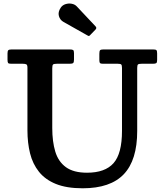

<svg xmlns="http://www.w3.org/2000/svg" viewBox="-20 -1023 908 1060"><path d="M630.5 -671H548Q536 -671 532.2 -675Q528.5 -679 528.5 -691V-725.5Q528.5 -740.5 532.2 -745.2Q536 -750 550.5 -750H824.5Q838.5 -750 843 -746.5Q847.5 -743 847.5 -728.5V-692Q847.5 -678 842.8 -674.5Q838 -671 824 -671H762Q746.5 -671 742 -667.2Q737.5 -663.5 737.5 -648V-300Q737.5 -139 663.5 -61.2Q589.5 16.5 436.5 16.5Q347.5 16.5 288.5 -7.5Q229.5 -31.5 195 -74.8Q160.5 -118 146 -176.2Q131.5 -234.5 131.5 -303V-649Q131.5 -664 125.8 -667.5Q120 -671 105.5 -671H42Q28 -671 24.8 -675.2Q21.5 -679.5 21.5 -693.5V-728.5Q21.5 -742 26.2 -746Q31 -750 44 -750H366Q378.5 -750 383.5 -746.8Q388.5 -743.5 388.5 -730V-694Q388.5 -679 383.8 -675Q379 -671 364 -671H294Q277 -671 272.8 -666.8Q268.5 -662.5 268.5 -645.5V-316Q268.5 -241.5 285.2 -186Q302 -130.5 344 -100Q386 -69.5 460.5 -69.5Q560 -69.5 606.8 -122.2Q653.5 -175 653.5 -300V-647.5Q653.5 -663 649.2 -667Q645 -671 630.5 -671ZM463.5 -827 330.5 -902Q311.5 -912.5 305.2 -934.5Q299 -956.5 315.5 -981Q325 -995 342 -1000.2Q359 -1005.5 376.2 -1002.2Q393.5 -999 404 -987.5L507 -878Q516 -869 507.5 -860L478.5 -830Q474.5 -825.5 471.8 -824.5Q469 -823.5 463.5 -827Z"/></svg>

Font: Besley SemiBold
Style: Regular
Weight: 600
Designer: Owen Earl
Foundry: indestructible type*
Version: Version 2.001; ttfautohint (v1.8.3)